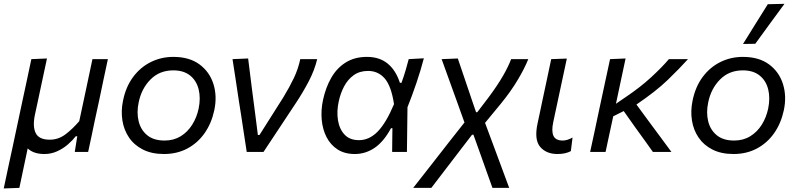

<svg xmlns="http://www.w3.org/2000/svg" viewBox="-28 -812 4264 1026"><path d="M-8 195Q3.5 140.5 14.8 87.5Q26 34.5 39.5 -27L91.5 -271Q105.5 -335.5 116.8 -388.5Q128 -441.5 139.5 -496L223 -499.5Q211 -444.5 199.8 -391.2Q188.5 -338 176 -279.5L158.5 -198.5Q145.5 -135.5 163 -100.5Q180.5 -65.5 238 -65.5Q284 -65.5 322 -94.2Q360 -123 395.5 -164.5L420 -279Q432.5 -338 443.5 -389.8Q454.5 -441.5 466 -496H548.5Q536.5 -441 525.5 -388.2Q514.5 -335.5 501 -271.5L476.5 -158.5Q469.5 -124 461 -83.8Q452.5 -43.5 443 0H371.5Q375 -21 378.2 -42Q381.5 -63 385 -84H377Q360.5 -62.5 335.2 -40.5Q310 -18.5 278 -3.8Q246 11 209.5 11Q151 11 120 -19Q108 37.5 97.5 87.5Q87 137.5 75.5 192Z M848.5 11Q782.5 11 735.8 -12.8Q689 -36.5 661.5 -77Q634 -117.5 626 -168.8Q618 -220 629.5 -274.5Q644.5 -348.5 683.5 -400.8Q722.5 -453 778 -480.5Q833.5 -508 898.5 -508Q984 -508 1038.2 -467.8Q1092.5 -427.5 1112.8 -362.2Q1133 -297 1117 -222.5Q1102 -152.5 1065 -100Q1028 -47.5 972.8 -18.2Q917.5 11 848.5 11ZM851.5 -61Q900.5 -61 937.8 -84Q975 -107 999.2 -145.8Q1023.5 -184.5 1033.5 -232Q1045 -288 1033.5 -334.5Q1022 -381 987.8 -408.5Q953.5 -436 898 -436Q824.5 -436 776.2 -387.2Q728 -338.5 713 -265Q701.5 -211 712.8 -164.5Q724 -118 758.5 -89.5Q793 -61 851.5 -61Z M1290.5 0Q1283.5 -46 1276 -94.5Q1268.5 -143 1262 -187L1248 -276Q1240 -330.5 1231.5 -386Q1223 -441.5 1214.5 -496L1298 -499.5Q1306.5 -431 1317.2 -345.5Q1328 -260 1338.5 -181.5L1350 -90.5H1358.5L1485.5 -291Q1519.5 -347 1542.5 -395.2Q1565.5 -443.5 1576.5 -496H1667Q1652.5 -436 1622 -377.8Q1591.5 -319.5 1554.5 -263.5Q1510.5 -197 1466.8 -131Q1423 -65 1380 0Z M1868 11Q1814 11 1776.2 -13.2Q1738.5 -37.5 1717.2 -78.8Q1696 -120 1691.2 -171.5Q1686.5 -223 1698 -277.5Q1712.5 -345 1742.5 -397Q1772.5 -449 1820 -478.5Q1867.5 -508 1933 -508Q1999.5 -508 2043.2 -472.5Q2087 -437 2109 -369.5H2117.5Q2131 -407 2140 -438Q2149 -469 2156 -496L2237 -500.5Q2220 -435.5 2197 -367.8Q2174 -300 2149.5 -239Q2148 -119.5 2146.5 0H2067.5Q2068 -32.5 2068.2 -64.5Q2068.5 -96.5 2069 -127H2061.5Q2023 -55.5 1974.2 -22.2Q1925.5 11 1868 11ZM1890.5 -63Q1945.5 -63 1990.5 -109.2Q2035.5 -155.5 2077.5 -255.5Q2063 -352 2028 -392.5Q1993 -433 1939 -433Q1893.5 -433 1861.8 -410Q1830 -387 1810.5 -349.8Q1791 -312.5 1782 -269.5Q1770.5 -217 1778 -169.8Q1785.5 -122.5 1813.2 -92.8Q1841 -63 1890.5 -63Z M2180 192Q2214 148.5 2264.8 83.8Q2315.5 19 2375.5 -58L2454 -157.5L2418.5 -256.5Q2397 -316 2375 -376.8Q2353 -437.5 2332 -496L2418.5 -499.5Q2429.5 -467 2443.8 -424.8Q2458 -382.5 2471.8 -342.2Q2485.5 -302 2494.5 -275L2516 -212.5H2522.5L2582 -290.5Q2631 -356.5 2659.8 -406.5Q2688.5 -456.5 2703.5 -496H2795Q2775.5 -447 2738.5 -384.8Q2701.5 -322.5 2646.5 -255.5L2564 -155.5L2615.5 -17Q2642 54.5 2659.2 100.8Q2676.5 147 2693 192H2603.5Q2587.5 148 2572 104Q2556.5 60 2540 14L2502 -92H2494.5L2438 -18.5Q2384 52 2345 103Q2306 154 2277 192Z M2951 11Q2891 11 2858.5 -27.2Q2826 -65.5 2844.5 -152Q2852.5 -189.5 2858.2 -216.2Q2864 -243 2870 -272.5Q2884 -337.5 2895 -389.5Q2906 -441.5 2917.5 -496L3001 -499Q2981.5 -409 2965.5 -333Q2949.5 -257 2938 -204.5L2928.5 -159.5Q2918 -111.5 2929.5 -86.2Q2941 -61 2979 -61Q3003 -61 3031.5 -77L3022.5 -4.5Q3010 2.5 2992 6.8Q2974 11 2951 11Z M3125.5 0Q3137.5 -54.5 3148.5 -106Q3159.5 -157.5 3172.5 -219.5L3183 -268.5Q3197 -334 3208.5 -387.2Q3220 -440.5 3232 -496L3315 -499.5Q3300 -429 3286.8 -367.2Q3273.5 -305.5 3263.5 -257.5L3316 -293.5Q3394 -346 3451.2 -398.8Q3508.5 -451.5 3546.5 -496H3648.5Q3602.5 -445 3539.8 -384.5Q3477 -324 3373 -253.5L3439 -163.5Q3466.5 -126.5 3498 -84Q3529.5 -41.5 3560 0H3461Q3437 -33.5 3414.2 -65.5Q3391.5 -97.5 3366.5 -131.5L3305 -218.5L3249 -190.5Q3238 -140 3228.2 -94.5Q3218.5 -49 3208 0Z M3892 11Q3826 11 3779.2 -12.8Q3732.5 -36.5 3705 -77Q3677.5 -117.5 3669.5 -168.8Q3661.5 -220 3673 -274.5Q3688 -348.5 3727 -400.8Q3766 -453 3821.5 -480.5Q3877 -508 3942 -508Q4027.5 -508 4081.8 -467.8Q4136 -427.5 4156.2 -362.2Q4176.5 -297 4160.5 -222.5Q4145.5 -152.5 4108.5 -100Q4071.5 -47.5 4016.2 -18.2Q3961 11 3892 11ZM3895 -61Q3944 -61 3981.2 -84Q4018.5 -107 4042.8 -145.8Q4067 -184.5 4077 -232Q4088.5 -288 4077 -334.5Q4065.5 -381 4031.2 -408.5Q3997 -436 3941.5 -436Q3868 -436 3819.8 -387.2Q3771.5 -338.5 3756.5 -265Q3745 -211 3756.2 -164.5Q3767.5 -118 3802 -89.5Q3836.5 -61 3895 -61ZM3942.5 -577Q3976 -631 4009 -684Q4042 -737 4075 -789.5L4164 -791.5Q4124 -737.5 4085.2 -684.2Q4046.5 -631 4008 -578Z"/></svg>

Font: Commissioner
Style: Italic
Weight: 400
Italic angle: -12°
Designer: Kostas Bartsokas
Foundry: Kostas Bartsokas
Version: Version 1.000; ttfautohint (v1.8.3)